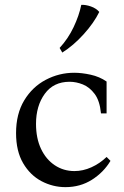

<svg xmlns="http://www.w3.org/2000/svg" viewBox="-20 -754 511 789"><path d="M249 15Q197 15 150.5 -9.5Q104 -34 75 -83.5Q46 -133 46 -207Q46 -286 79.5 -341.5Q113 -397 168 -426Q223 -455 285 -455Q316 -455 352.5 -447Q389 -439 418 -419V-288H395Q390 -340 369 -368Q348 -396 320.5 -407Q293 -418 266 -418Q200 -418 164 -368.5Q128 -319 128 -245Q128 -186 148.5 -142.5Q169 -99 205 -75Q241 -51 286 -51Q321 -51 355.5 -66.5Q390 -82 418 -109L434 -93Q406 -46 358 -15.5Q310 15 249 15ZM314 -734Q332 -735 353.5 -727.5Q375 -720 388 -705Q366 -660 324 -613.5Q282 -567 236 -538L225 -557Q260 -595 282.5 -642.5Q305 -690 314 -734Z"/></svg>

Font: Bona Nova
Style: Regular
Weight: 400
Designer: Mateusz Machalski
Foundry: Capitalics
Version: Version 4.001; ttfautohint (v1.8.3)